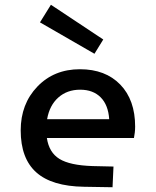

<svg xmlns="http://www.w3.org/2000/svg" viewBox="-20 -777 654 807"><path d="M369 -79 457 -77 453 10 333 8Q198 6 132.5 -52.5Q67 -111 67 -229Q67 -340 137 -413Q207 -486 316 -486Q423 -486 485.5 -421.5Q548 -357 548 -245Q548 -232 546.5 -219.5Q545 -207 543 -197H177Q186 -136 230 -109Q274 -82 369 -79ZM317 -400Q262 -400 225 -367Q188 -334 178 -276H439Q435 -336 403 -368Q371 -400 317 -400ZM194 -757 414 -611 377 -551 148 -683Z"/></svg>

Font: Intel One Mono Medium
Style: Regular
Weight: 500
Monospace: yes
Designer: Fred Shallcrass
Foundry: Frere-Jones Type LLC
Version: Version 1.400;hotconv 1.1.0;makeotfexe 2.6.0;FJTRelease1.4